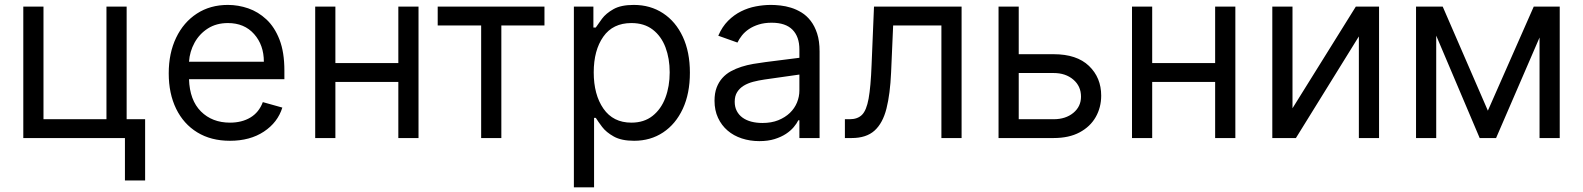

<svg xmlns="http://www.w3.org/2000/svg" viewBox="-20 -573 6571 797"><path d="M582.4 176.1H498.6V0H76.7V-545.5H160.5V-78.1H421.9V-545.5H505.7V-78.1H582.4Z M934.7 11.4Q855.8 11.4 798.8 -23.6Q741.8 -58.6 711.1 -121.6Q680.4 -184.7 680.4 -268.5Q680.4 -352.3 711.1 -416.4Q741.8 -480.5 797.1 -516.5Q852.3 -552.6 926.1 -552.6Q968.8 -552.6 1010.3 -538.4Q1051.8 -524.1 1085.9 -492.4Q1120 -460.6 1140.3 -408.4Q1160.5 -356.2 1160.5 -279.8V-244.3H764.6Q767.4 -157 814.1 -110.4Q860.8 -63.9 934.7 -63.9Q984 -63.9 1019.5 -85.2Q1055 -106.5 1071 -149.1L1152 -126.4Q1132.8 -64.6 1075.3 -26.6Q1017.8 11.4 934.7 11.4ZM1075.3 -316.8Q1075.3 -386 1034.8 -431.6Q994.3 -477.3 926.1 -477.3Q878.2 -477.3 843 -454.9Q807.9 -432.5 787.6 -395.8Q767.4 -359 764.6 -316.8Z M1717.3 0H1633.5V-233H1372.2V0H1288.4V-545.5H1372.2V-311.1H1633.5V-545.5H1717.3Z M2061.1 0H1977.3V-467.3H1796.9V-545.5H2240.1V-467.3H2061.1Z M2446 204.5H2362.2V-545.5H2443.2V-458.8H2453.1Q2462.4 -473 2478.9 -495.2Q2495.4 -517.4 2526.5 -535Q2557.5 -552.6 2610.8 -552.6Q2679.7 -552.6 2732.2 -518.1Q2784.8 -483.7 2814.3 -420.5Q2843.8 -357.2 2843.8 -271.3Q2843.8 -184.7 2814.3 -121.3Q2784.8 -57.9 2732.6 -23.3Q2680.4 11.4 2612.2 11.4Q2559.7 11.4 2528.1 -6.2Q2496.4 -23.8 2479.4 -46.3Q2462.4 -68.9 2453.1 -83.8H2446ZM2600.9 -63.9Q2653.4 -63.9 2688.7 -91.8Q2724.1 -119.7 2742 -167.1Q2759.9 -214.5 2759.9 -272.7Q2759.9 -330.3 2742.4 -376.6Q2724.8 -422.9 2689.5 -450.1Q2654.1 -477.3 2600.9 -477.3Q2524.1 -477.3 2484.4 -420.8Q2444.6 -364.3 2444.6 -272.7Q2444.6 -180 2484.9 -122Q2525.2 -63.9 2600.9 -63.9Z M3132.1 12.8Q3093.4 12.8 3059.3 1.6Q3025.2 -9.6 3000.2 -31.1Q2975.1 -52.6 2960.6 -83.8Q2946 -115.1 2946 -154.8Q2946 -186.1 2954.7 -209.2Q2963.4 -232.2 2978.5 -249.1Q2993.6 -266 3014 -277.2Q3034.4 -288.4 3057.9 -295.8Q3081.3 -303.3 3106.9 -307.7Q3132.5 -312.1 3157.7 -315.3L3298.3 -333.1V-367.9Q3298.3 -420.5 3269.7 -449.6Q3241.1 -478.7 3183.2 -478.7Q3153.4 -478.7 3130 -471.4Q3106.5 -464.1 3089.1 -452.4Q3071.7 -440.7 3060 -426Q3048.3 -411.2 3041.2 -396.3L2961.6 -424.7Q2977.6 -462 3002.3 -486.7Q3027 -511.4 3056.3 -525.9Q3085.6 -540.5 3117.5 -546.5Q3149.5 -552.6 3180.4 -552.6Q3197.8 -552.6 3219.5 -550.2Q3241.1 -547.9 3263.5 -541Q3285.9 -534.1 3307.4 -521Q3328.8 -507.8 3345.3 -486.3Q3361.9 -464.8 3372 -433.8Q3382.1 -402.7 3382.1 -359.4V0H3298.3V-73.9H3294Q3287.6 -60.7 3274.9 -45.5Q3262.1 -30.2 3242.4 -17.2Q3222.7 -4.3 3195.3 4.3Q3168 12.8 3132.1 12.8ZM3144.9 -62.5Q3182.2 -62.5 3210.8 -74Q3239.3 -85.6 3258.9 -104.4Q3278.4 -123.2 3288.4 -147.5Q3298.3 -171.9 3298.3 -197.4V-263.5L3153.4 -242.9Q3128.9 -239.3 3106.5 -233.5Q3084.2 -227.6 3067.1 -217.2Q3050.1 -206.7 3040 -190.7Q3029.8 -174.7 3029.8 -150.6Q3029.8 -128.9 3038.4 -112.4Q3046.9 -95.9 3062.3 -84.7Q3077.8 -73.5 3098.9 -68Q3120 -62.5 3144.9 -62.5Z M3971.6 0H3887.8V-467.3H3687.5L3679 -272.7Q3675.1 -183.2 3659.8 -122.5Q3644.5 -61.8 3610.3 -30.9Q3576 0 3515.6 0H3487.2V-78.1H3507.1Q3539.8 -78.1 3558.2 -96.4Q3576.7 -114.7 3585.6 -163.5Q3594.5 -212.4 3598 -304L3608 -545.5H3971.6Z M4353.7 0H4125V-545.5H4208.8V-348H4353.7Q4449.6 -348 4500.4 -299.4Q4551.1 -250.7 4551.1 -176.1Q4551.1 -127.1 4528.4 -87.2Q4505.7 -47.2 4461.6 -23.6Q4417.6 0 4353.7 0ZM4353.7 -78.1Q4403.4 -78.1 4435.4 -104.4Q4467.3 -130.7 4467.3 -171.9Q4467.3 -215.2 4435.4 -242.5Q4403.4 -269.9 4353.7 -269.9H4208.8V-78.1Z M5108 0H5024.1V-233H4762.8V0H4679V-545.5H4762.8V-311.1H5024.1V-545.5H5108Z M5704.5 0H5620.7V-421.9L5359.4 0H5261.4V-545.5H5345.2V-123.6L5608 -545.5H5704.5Z M6454.5 0H6370.7V-417.3L6190.3 0H6122.2L5941.8 -425.1V0H5858V-545.5H5968.8L6156.2 -113.6L6346.6 -545.5H6454.5Z"/></svg>

Font: Linik Sans
Style: Regular
Weight: 400
Designer: Rasmus Andersson (font), Marc Monis (original base), Kil Hyung-jin (Pretendard portions), Cristiano Sobral (main changes
Foundry: rsms
Version: Version 3.018;May 31, 2022;FontCreator 14.0.0.2814 64-bit; t